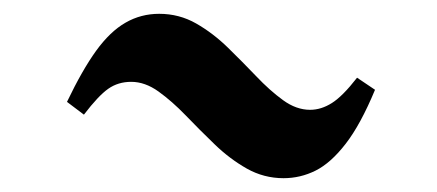

<svg xmlns="http://www.w3.org/2000/svg" viewBox="-20 -421 633 278"><path d="M390.5 -163Q362 -163 337.2 -177Q312.5 -191 290.8 -212Q269 -233 249 -253.8Q229 -274.5 209.5 -288.5Q190 -302.5 170 -302.5Q151 -302.5 136.8 -292.5Q122.5 -282.5 101.5 -255L77 -273.5Q99 -319.5 119.2 -347.5Q139.5 -375.5 161.8 -388.2Q184 -401 210.5 -401Q239.5 -401 264 -387Q288.5 -373 309.8 -352.2Q331 -331.5 350.8 -310.8Q370.5 -290 389.8 -276Q409 -262 429 -262Q445 -262 460.5 -271.8Q476 -281.5 497 -308.5L523 -291Q502 -240.5 480.5 -212.8Q459 -185 437 -174Q415 -163 390.5 -163Z"/></svg>

Font: Merriweather 120pt ExtraBold
Style: Italic
Weight: 800
Italic angle: -7.8°
Version: Version 2.101